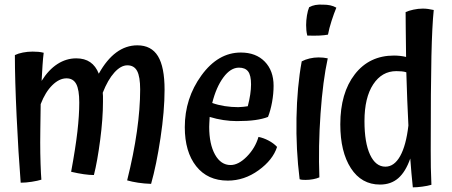

<svg xmlns="http://www.w3.org/2000/svg" viewBox="-20 -764 1945 826"><path d="M688 -378Q688 -287 670.5 -170.5Q653 -54 630 27Q600 26 574 22Q548 18 527 12Q555 -100 569 -198.5Q583 -297 583 -379Q583 -434 570 -458.5Q557 -483 528 -483Q500 -483 472 -452Q444 -421 422 -365Q423 -359 423 -351Q423 -343 423 -326Q423 -254 411 -162Q399 -70 384 -11Q365 -11 340.5 -14.5Q316 -18 286 -25Q305 -128 313 -198Q321 -268 321 -323Q321 -378 308 -402.5Q295 -427 266 -427Q235 -427 205 -397.5Q175 -368 155 -316Q154 -241 153.5 -208.5Q153 -176 153 -151Q153 -105 154.5 -59.5Q156 -14 158 9Q142 14 116.5 18Q91 22 69 22Q59 -104 51.5 -263.5Q44 -423 44 -527Q58 -534 78.5 -538Q99 -542 120 -542Q134 -542 145 -541Q156 -540 168 -537Q165 -514 163 -483.5Q161 -453 159 -416Q189 -464 227 -488.5Q265 -513 308 -513Q344 -513 368 -496.5Q392 -480 405 -447Q439 -508 480.5 -538.5Q522 -569 571 -569Q631 -569 659.5 -522.5Q688 -476 688 -378Z M893 -321Q918 -312 947 -307.5Q976 -303 1005 -303Q1014 -303 1027 -304.5Q1040 -306 1046 -307Q1053 -334 1056.5 -357.5Q1060 -381 1060 -401Q1060 -440 1047.5 -456.5Q1035 -473 1008 -473Q972 -473 941 -431Q910 -389 893 -321ZM1092 -175Q1113 -171 1135 -159.5Q1157 -148 1172 -132Q1154 -76 1092.5 -31.5Q1031 13 960 13Q873 13 824 -49Q775 -111 775 -217Q775 -341 846.5 -439.5Q918 -538 1016 -538Q1081 -538 1119 -499Q1157 -460 1157 -395Q1157 -361 1150.5 -325Q1144 -289 1133 -261Q1110 -252 1077.5 -247.5Q1045 -243 999 -243Q971 -243 941 -247.5Q911 -252 882 -261Q881 -241 880.5 -233Q880 -225 880 -218Q880 -144 905 -99Q930 -54 972 -54Q1006 -54 1042 -90.5Q1078 -127 1092 -175Z M1370 -744Q1387 -744 1401 -741Q1415 -738 1427 -731Q1417 -707 1406.5 -674.5Q1396 -642 1391 -615Q1376 -612 1354 -611Q1332 -610 1302 -611Q1299 -623 1298 -634Q1297 -645 1297 -656Q1297 -676 1300.5 -697.5Q1304 -719 1310 -733Q1323 -740 1337 -742.5Q1351 -745 1370 -744ZM1278 -500Q1293 -508 1312 -512.5Q1331 -517 1351 -517Q1361 -517 1371 -516Q1381 -515 1390 -513Q1369 -417 1359 -275.5Q1349 -134 1354 -1Q1343 4 1327 7Q1311 10 1295 10Q1287 10 1280.5 9.5Q1274 9 1269 7Q1253 -121 1255.5 -256Q1258 -391 1278 -500Z M1836 31Q1819 36 1796 39Q1773 42 1756 42Q1753 12 1750 -19.5Q1747 -51 1745 -82Q1725 -25 1693.5 2.5Q1662 30 1615 30Q1535 30 1489.5 -40.5Q1444 -111 1444 -229Q1444 -364 1506.5 -444.5Q1569 -525 1675 -525Q1688 -525 1701.5 -523.5Q1715 -522 1727 -519Q1726 -606 1725.5 -644Q1725 -682 1725 -712Q1738 -718 1758.5 -722.5Q1779 -727 1799 -727Q1810 -727 1821.5 -725.5Q1833 -724 1846 -721Q1839 -654 1836 -522.5Q1833 -391 1833 -117Q1833 -76 1833.5 -44Q1834 -12 1836 31ZM1548 -243Q1548 -150 1572 -98.5Q1596 -47 1638 -47Q1676 -47 1701.5 -92.5Q1727 -138 1737 -224Q1734 -276 1732 -334Q1730 -392 1728 -453Q1719 -456 1708 -457Q1697 -458 1685 -458Q1623 -458 1585.5 -401Q1548 -344 1548 -243Z"/></svg>

Font: Atma Medium
Style: Regular
Weight: 500
Designer: Gregori Vincens, Jeremie Hornus, Riccardo Olocco, Yoann Minet.
Foundry: black foundry
Version: Version 1.101;PS 1.100;hotconv 1.0.86;makeotf.lib2.5.63406